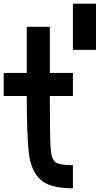

<svg xmlns="http://www.w3.org/2000/svg" viewBox="-20 -1020 540 1040"><path d="M125 -500H0V-625H125V-875H250V-625H375V-500H250Q250 -289.1 253.9 -222.7Q257.8 -156.2 281.2 -140.6Q304.7 -125 375 -125V0Q250 0 199.2 -46.9Q148.4 -93.8 136.7 -187.5Q125 -281.2 125 -500ZM500 -1000V-750H375V-1000Z"/></svg>

Font: CraftyPE
Style: Regular
Weight: 400
Designer: Erek Butcher
Foundry: Haunted Coop
Version: Version 0.018;April 4, 2024;FontCreator 15.0.0.2962 64-bit